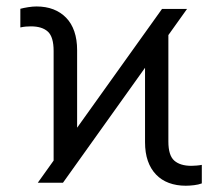

<svg xmlns="http://www.w3.org/2000/svg" viewBox="-20 -574 698 603"><path d="M98.6 0 488.8 -545.9H567.4L177.7 0ZM148.4 -25.9V-414.1Q148.4 -458 130.4 -474.6Q112.3 -491.2 77.1 -491.2Q69.3 -491.2 60.8 -490.5Q52.2 -489.7 43.9 -487.8V-546.4Q54.7 -549.3 68.8 -551.5Q83 -553.7 94.7 -553.7Q124 -553.7 147.5 -544.7Q170.9 -535.6 187.7 -518.3Q204.6 -501 213.4 -475.3Q222.2 -449.7 222.2 -416.5V-92.3ZM563.5 9.3Q534.2 9.3 510.5 0.5Q486.8 -8.3 470 -25.9Q453.1 -43.5 444.3 -68.8Q435.5 -94.2 435.5 -127.4V-453.1L508.8 -520.5V-129.4Q508.8 -85.9 527.3 -69.6Q545.9 -53.2 581.1 -53.2Q588.4 -53.2 597.2 -54Q606 -54.7 613.8 -56.2V2Q603.5 5.9 589.4 7.6Q575.2 9.3 563.5 9.3Z"/></svg>

Font: Inter 24pt Light
Style: Regular
Weight: 300
Designer: Rasmus Andersson
Foundry: rsms
Version: Version 4.001;git-66647c0bb